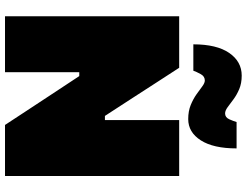

<svg xmlns="http://www.w3.org/2000/svg" viewBox="-132 -878 1009 786"><g transform="rotate(90 373.0 -484.5)"><path d="M46 0V-713H257Q292.5 -658.5 321.2 -614Q350 -569.5 380 -523L454 -409H471V-713H700V0H491Q462.5 -43.5 432.5 -89.2Q402.5 -135 367.5 -188L291 -304H275V0ZM467 -750Q434.5 -750 409.5 -760.2Q384.5 -770.5 365.5 -784Q346.5 -797.5 332.8 -807.8Q319 -818 309 -818Q292 -818 282.8 -801Q273.5 -784 269 -771H161Q161 -866.5 196.2 -917.8Q231.5 -969 289 -969Q320.5 -969 344.5 -958.8Q368.5 -948.5 386.5 -935Q404.5 -921.5 418.5 -911.2Q432.5 -901 444 -901Q460 -901 467.8 -918.2Q475.5 -935.5 479 -948H587Q587 -853 554 -801.5Q521 -750 467 -750Z"/></g></svg>

Font: Commissioner Black
Style: Regular
Weight: 900
Designer: Kostas Bartsokas
Foundry: Kostas Bartsokas
Version: Version 1.000; ttfautohint (v1.8.3)